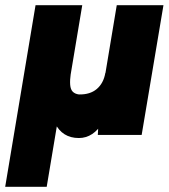

<svg xmlns="http://www.w3.org/2000/svg" viewBox="-54 -520 653 740"><path d="M-34 200 83 -500H263L196 -99H176L126 200ZM250 12Q186 12 157.5 -46Q129 -104 148 -219L219 -239Q215 -211 216.5 -193Q218 -175 226.5 -166.5Q235 -158 250 -156Q293 -155 319 -177Q345 -199 352 -239L399 -229Q380 -111 343 -49.5Q306 12 250 12ZM323 0 328 -92 396 -500H576L492 0Z"/></svg>

Font: Figtree Light Black
Style: Italic
Weight: 900
Italic angle: -9.5°
Version: Version 2.000